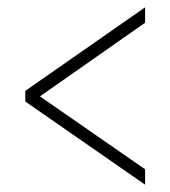

<svg xmlns="http://www.w3.org/2000/svg" viewBox="-20 -620 465 524"><path d="M376 -116 49 -343V-372L376 -600V-558L89 -357L376 -158Z"/></svg>

Font: Noto Serif ExtraCondensed ExtraLight
Style: Regular
Weight: 200
Width: 2
Designer: Monotype Design Team
Foundry: Monotype Imaging Inc.
Version: Version 2.015